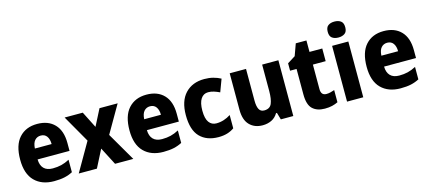

<svg xmlns="http://www.w3.org/2000/svg" viewBox="-57 -1293 4088 1829"><g transform="rotate(-15 1986.5 -379.0)"><path d="M284 -559Q393 -559 455 -494.5Q517 -430 517 -309V-231H202Q203 -173 233 -142Q263 -111 321 -111Q367 -111 406 -120.5Q445 -130 486 -152V-29Q448 -9 405 0.5Q362 10 302 10Q181 10 111 -60.5Q41 -131 41 -271Q41 -414 106.5 -486.5Q172 -559 284 -559ZM289 -443Q253 -443 230 -417.5Q207 -392 204 -338H369Q369 -386 348.5 -414.5Q328 -443 289 -443Z M708 -281 554 -550H733L815 -388L898 -550H1077L921 -280L1084 0H904L814 -174L725 0H546Z M1362 -559Q1471 -559 1533 -494.5Q1595 -430 1595 -309V-231H1280Q1281 -173 1311 -142Q1341 -111 1399 -111Q1445 -111 1484 -120.5Q1523 -130 1564 -152V-29Q1526 -9 1483 0.5Q1440 10 1380 10Q1259 10 1189 -60.5Q1119 -131 1119 -271Q1119 -414 1184.5 -486.5Q1250 -559 1362 -559ZM1367 -443Q1331 -443 1308 -417.5Q1285 -392 1282 -338H1447Q1447 -386 1426.5 -414.5Q1406 -443 1367 -443Z M1924 10Q1807 10 1741 -58Q1675 -126 1675 -272Q1675 -412 1745 -486Q1815 -560 1933 -560Q1980 -560 2020.5 -549.5Q2061 -539 2094 -521L2048 -398Q2019 -412 1991.5 -420.5Q1964 -429 1936 -429Q1890 -429 1864 -389.5Q1838 -350 1838 -273Q1838 -195 1864.5 -158.5Q1891 -122 1937 -122Q1975 -122 2011 -133.5Q2047 -145 2079 -166V-35Q2048 -13 2010 -1.5Q1972 10 1924 10Z M2662 -550V0H2539L2519 -69H2510Q2486 -28 2446.5 -9Q2407 10 2359 10Q2279 10 2230.5 -40Q2182 -90 2182 -191V-550H2343V-238Q2343 -181 2358.5 -152Q2374 -123 2409 -123Q2465 -123 2483.5 -166.5Q2502 -210 2502 -290V-550Z M3022 -121Q3042 -121 3062 -126Q3082 -131 3102 -138V-18Q3075 -5 3044.5 2.5Q3014 10 2972 10Q2895 10 2851.5 -31Q2808 -72 2808 -175V-425H2744V-498L2822 -547L2864 -663H2969V-550H3095V-425H2969V-183Q2969 -121 3022 -121Z M3272 -768Q3310 -768 3334.5 -750.5Q3359 -733 3359 -689Q3359 -646 3334.5 -628.5Q3310 -611 3272 -611Q3234 -611 3210 -628.5Q3186 -646 3186 -689Q3186 -733 3210 -750.5Q3234 -768 3272 -768ZM3352 -550V0H3192V-550Z M3701 -559Q3810 -559 3872 -494.5Q3934 -430 3934 -309V-231H3619Q3620 -173 3650 -142Q3680 -111 3738 -111Q3784 -111 3823 -120.5Q3862 -130 3903 -152V-29Q3865 -9 3822 0.5Q3779 10 3719 10Q3598 10 3528 -60.5Q3458 -131 3458 -271Q3458 -414 3523.5 -486.5Q3589 -559 3701 -559ZM3706 -443Q3670 -443 3647 -417.5Q3624 -392 3621 -338H3786Q3786 -386 3765.5 -414.5Q3745 -443 3706 -443Z"/></g></svg>

Font: Noto Sans Hebrew SemiCondensed ExtraBold
Style: Regular
Weight: 800
Width: 4
Designer: Monotype Design Team
Foundry: Monotype Imaging Inc.
Version: Version 2.004; ttfautohint (v1.8.4.7-5d5b)